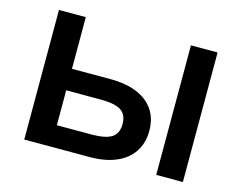

<svg xmlns="http://www.w3.org/2000/svg" viewBox="-97 -857 1272 1009"><g transform="rotate(15 538.5 -352.5)"><path d="M107 0V-705H253V-424H462Q546 -424 606 -399.5Q666 -375 698 -328Q730 -281 730 -214Q730 -147 698 -99Q666 -51 606 -25.5Q546 0 462 0ZM253 -117H441Q518 -117 551.5 -139Q585 -161 585 -212Q585 -264 551 -285.5Q517 -307 441 -307H253ZM825 0V-705H970V0Z"/></g></svg>

Font: Nunito Sans 7pt SemiExpanded
Style: Bold
Weight: 700
Width: 6
Designer: Vernon Adams
Foundry: Vernon Adams
Version: Version 3.101;gftools[0.9.27]